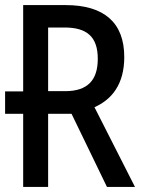

<svg xmlns="http://www.w3.org/2000/svg" viewBox="-20 -734 570 754"><path d="M71 0H169V-287H261L400 0H510L351 -313C419 -343 468 -403 468 -510C468 -645 389 -714 238 -714H71V-375H0V-287H71ZM236 -376H169V-626H233C321 -626 364 -590 364 -503C364 -419 324 -376 236 -376Z"/></svg>

Font: Noto Sans Mono Condensed Medium
Style: Regular
Weight: 500
Width: 3
Designer: Monotype Design Team
Foundry: Monotype Imaging Inc.
Version: Version 2.014